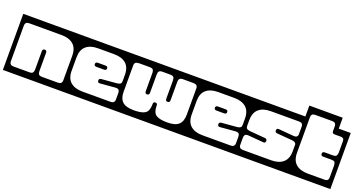

<svg xmlns="http://www.w3.org/2000/svg" viewBox="-60 -1136 3141 1686"><g transform="rotate(20 1510.0 -293.0)"><path d="M-20 -504H550V20H-20ZM61 -444Q37 -444 28.5 -434.8Q20 -425.5 20 -411V-73Q20 -59 28.5 -49.5Q37 -40 61 -40H208Q227 -40 236 -49.2Q245 -58.5 245 -81V-251Q245 -273 265 -273Q285 -273 285 -251V-81Q285 -58.5 293.8 -49.2Q302.5 -40 322 -40H469Q493 -40 501.5 -49.5Q510 -59 510 -73V-305Q510 -375 470.5 -409.5Q431 -444 359 -444Z M510 -504H1042V20H510ZM701 -444Q629 -444 589.5 -409.5Q550 -375 550 -305V-179Q550 -109.5 589.5 -74.8Q629 -40 701 -40H961Q985 -40 993.5 -49.5Q1002 -59 1002 -73V-135Q1002 -153 995 -162.5Q988 -172 966 -172L822 -160Q800.5 -157 799 -178Q797.5 -197 818 -200L963 -212Q984 -214.5 993 -222Q1002 -229.5 1002 -248V-305Q1002 -375 962.5 -409.5Q923 -444 851 -444ZM836 -305Q836 -286 814 -286H743Q721 -286 721 -305Q721 -324 743 -324H814Q836 -324 836 -305Z M1002 -504H1672V20H1002ZM1318 -150Q1318 -169 1337 -169Q1356 -169 1356 -150V-146Q1357 -81.5 1388.8 -60.8Q1420.5 -40 1493 -40Q1568 -40 1600 -70.2Q1632 -100.5 1632 -162V-406Q1632 -428.5 1621.2 -436.2Q1610.5 -444 1587 -444H1492Q1473.5 -444 1464.2 -434.8Q1455 -425.5 1455 -403V-233Q1455 -211 1435 -211Q1415 -211 1415 -233V-403Q1415 -425.5 1406.2 -434.8Q1397.5 -444 1378 -444H1300Q1280.5 -444 1271.8 -434.8Q1263 -425.5 1263 -403V-233Q1263 -211 1243 -211Q1223 -211 1223 -233V-403Q1223 -425.5 1214 -434.8Q1205 -444 1186 -444H1087Q1064 -444 1053 -436.2Q1042 -428.5 1042 -406V-162Q1042 -100.5 1074 -70.2Q1106 -40 1181 -40Q1254 -40 1285.8 -60.8Q1317.5 -81.5 1318 -146Z M1632 -504H2164V20H1632ZM1823 -444Q1751 -444 1711.5 -409.5Q1672 -375 1672 -305V-179Q1672 -109.5 1711.5 -74.8Q1751 -40 1823 -40H2083Q2107 -40 2115.5 -49.5Q2124 -59 2124 -73V-135Q2124 -153 2117 -162.5Q2110 -172 2088 -172L1944 -160Q1922.5 -157 1921 -178Q1919.5 -197 1940 -200L2085 -212Q2106 -214.5 2115 -222Q2124 -229.5 2124 -248V-305Q2124 -375 2084.5 -409.5Q2045 -444 1973 -444ZM1958 -305Q1958 -286 1936 -286H1865Q1843 -286 1843 -305Q1843 -324 1865 -324H1936Q1958 -324 1958 -305Z M2124 -504H2656V20H2124ZM2315 -444Q2243 -444 2203.5 -409.5Q2164 -375 2164 -305V-253Q2164 -234.5 2173 -227Q2182 -219.5 2203 -217L2348 -205Q2368.5 -202 2367 -183Q2365.5 -162 2344 -165L2200 -177Q2178.5 -177 2171.2 -167.5Q2164 -158 2164 -140V-73Q2164 -59 2172.5 -49.5Q2181 -40 2205 -40H2465Q2537 -40 2576.5 -74.8Q2616 -109.5 2616 -179V-243.5Q2612 -264.5 2578 -268L2433 -280Q2412.5 -283 2414 -302Q2415.5 -323 2437 -320L2581 -308Q2598.5 -308 2606.2 -314Q2614 -320 2616 -332V-411Q2616 -425.5 2607.5 -434.8Q2599 -444 2575 -444Z M2928 -504H3040V20H2616V-606H2928ZM2862 -246Q2862 -266 2884 -266H2959Q2983 -266 2990.5 -274.5Q2998 -283 3000 -303V-414Q3000 -444 2969 -444H2914Q2900.5 -444 2894.2 -448.8Q2888 -453.5 2888 -467V-514Q2888 -528.5 2879.5 -537.8Q2871 -547 2847 -547H2697Q2673 -547 2664.5 -537.8Q2656 -528.5 2656 -514V-179Q2656 -109.5 2695.5 -74.8Q2735 -40 2807 -40H2964Q3000 -40 3000 -73V-189Q2998 -210 2990.5 -218Q2983 -226 2959 -226H2884Q2862 -226 2862 -246Z"/></g></svg>

Font: Honk Rounded
Style: Regular
Weight: 400
Designer: Noopur Datye & Yesha Goshar
Foundry: Ek Type
Version: Version 1.000